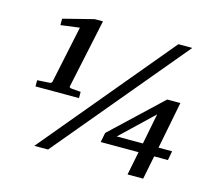

<svg xmlns="http://www.w3.org/2000/svg" viewBox="-103 -838 1113 985"><g transform="rotate(15 453.5 -345.0)"><path d="M842 -156H770L819 -406H749L486 -158L476 -107H677L652 18H735L760 -107H833ZM805 -695H731L152 0H225ZM327 -708H283L121 -667V-633L221 -646L157 -342C156 -338 151 -333 145 -333L79 -329V-296H310V-329L261 -333C254 -334 248 -337 249 -341ZM719 -319 687 -156H548Z"/></g></svg>

Font: Veleka
Style: Bold Italic
Weight: 700
Italic angle: -12°
Designer: Stefan Peev, Context Ltd, 2016; SIL International, 1997-2014.
Foundry: Stefan Peev, Context Ltd, 2016
Version: Version 5.000